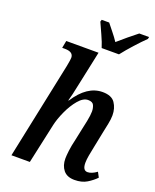

<svg xmlns="http://www.w3.org/2000/svg" viewBox="-173 -1050 932 1157"><g transform="rotate(20 293.5 -471.5)"><path d="M449 10Q496 10 528 -9.5Q560 -29 583 -53L566 -85Q533 -61 507 -61Q476 -61 476 -110Q476 -130 481 -158Q486 -186 492 -214L513 -318Q519 -346 525.5 -378Q532 -410 532 -434Q532 -479 509.5 -512.5Q487 -546 429 -546Q330 -546 254 -428H251Q256 -444 263 -474Q270 -504 277 -539L324 -760H117L108 -713H125Q180 -713 180 -675Q180 -663 172 -621L42 0H160L216 -257Q225 -298 248 -348.5Q271 -399 301.5 -435Q332 -471 363 -471Q392 -471 400 -453Q408 -435 408 -414Q408 -390 400 -350Q392 -310 388 -294L372 -218Q362 -177 358 -144Q354 -111 354 -93Q354 -48 377.5 -19Q401 10 449 10ZM332 -793H443Q471 -829 508.5 -870.5Q546 -912 575 -940L578 -953H515Q489 -933 456 -905.5Q423 -878 397 -855Q380 -881 359.5 -906Q339 -931 322 -953H274L270 -940Q282 -913 302 -869.5Q322 -826 332 -793Z"/></g></svg>

Font: Noto Serif SemiCondensed Semi
Style: Italic
Weight: 600
Width: 4
Italic angle: -12°
Designer: Monotype Design Team
Foundry: Monotype Imaging Inc.
Version: Version 1.901